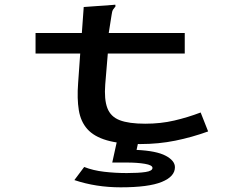

<svg xmlns="http://www.w3.org/2000/svg" viewBox="-20 -604 1040 821"><path d="M132 -463H330L338 -574L463 -583L473 -584L474 -577Q468 -570 463.5 -563Q459 -556 457 -539L445 -463H770V-375H441L430 -243Q425 -179 439 -142Q453 -105 492 -90Q531 -75 601 -75Q667 -75 725 -88.5Q783 -102 838 -123L870 -42Q801 -17 729.5 -2.5Q658 12 580 12Q492 12 437 -4Q382 -20 353.5 -52Q325 -84 317 -133Q309 -182 314 -248L323 -375H132ZM496 197Q390 197 298 166L340 110Q378 125 425.5 130.5Q473 136 522 136Q573 136 602.5 131.5Q632 127 632 114Q632 102 599.5 96.5Q567 91 522 91H460L480 0H572L564 37Q649 41 688.5 62Q728 83 728 111Q728 151 671.5 174Q615 197 496 197Z"/></svg>

Font: Inconsolata UltraExpanded SemiBold
Style: Regular
Weight: 600
Width: 9
Monospace: yes
Designer: Raph Levien, Cyreal, Brenton Simpson
Foundry: Raph Levien, Cyreal, Google
Version: Version 3.001; ttfautohint (v1.8.2.53-6de2)